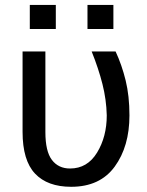

<svg xmlns="http://www.w3.org/2000/svg" viewBox="-20 -733 585 764"><path d="M160.6 -528.3V-207.5Q160.6 -130.9 186.5 -96.7Q212.4 -62.5 258.8 -62.5Q327.6 -62.5 366.2 -125.7Q404.8 -189 404.8 -273.9Q403.3 -336.9 387.7 -398.4Q372.1 -460 344.7 -528.3H439.9Q464.8 -474.6 480 -412.8Q495.1 -351.1 495.1 -273.9Q495.1 -150.4 436.5 -70.1Q377.9 10.3 263.2 10.3Q168.9 10.3 119.4 -42.2Q69.8 -94.7 69.8 -208.5V-528.3ZM431.2 -617.7H328.1V-713.4H431.2ZM202.1 -617.7H98.6V-713.4H202.1Z"/></svg>

Font: Roboto Web
Style: Regular
Weight: 400
Designer: Google
Version: Version 1.200310; 2013